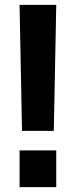

<svg xmlns="http://www.w3.org/2000/svg" viewBox="-20 -765 310 785"><path d="M70 -230 60 -745H210L200 -230ZM60 0V-150H210V0Z"/></svg>

Font: Plus Jakarta Display
Style: Bold
Weight: 700
Designer: Gumpita Rahayu
Foundry: Tokotype Studio
Version: Version 1.000;hotconv 1.0.109;makeotfexe 2.5.65596